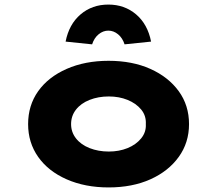

<svg xmlns="http://www.w3.org/2000/svg" viewBox="-20 -810 949 840"><path d="M455 10Q352 10 271.5 -25.5Q191 -61 147 -123.5Q103 -186 103 -267Q103 -349 147 -411Q191 -473 271.5 -508.5Q352 -544 455 -544Q559 -544 638 -508.5Q717 -473 762 -411Q807 -349 807 -267Q807 -186 762 -123.5Q717 -61 638 -25.5Q559 10 455 10ZM456 -147Q501 -147 538 -162Q575 -177 597.5 -204.5Q620 -232 618 -267Q620 -304 597.5 -331Q575 -358 538 -373Q501 -388 456 -388Q410 -388 372 -373Q334 -358 312.5 -330.5Q291 -303 291 -267Q291 -232 312.5 -204.5Q334 -177 372 -162Q410 -147 456 -147ZM383 -616 267 -628Q282 -704 332.5 -747Q383 -790 454 -790Q525 -790 575.5 -747Q626 -704 641 -628L525 -616Q516 -644 496.5 -660Q477 -676 454 -676Q431 -676 411.5 -660Q392 -644 383 -616Z"/></svg>

Font: Lexend Peta ExtraBold
Style: Regular
Weight: 800
Version: Version 1.007